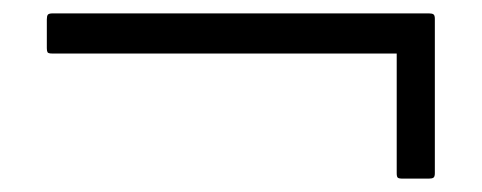

<svg xmlns="http://www.w3.org/2000/svg" viewBox="-20 -371 720 287"><path d="M582 -104Q576 -104 574.5 -105.5Q573 -107 573 -112V-291H58Q52 -291 51 -293Q50 -295 50 -299V-342Q50 -347 51.5 -349Q53 -351 59 -351H621Q626 -351 628 -349.5Q630 -348 630 -343V-112Q630 -107 628 -105.5Q626 -104 621 -104Z"/></svg>

Font: Glory Medium
Style: Regular
Weight: 500
Designer: Robert Leuschke
Foundry: Robert Leuschke
Version: Version 1.011